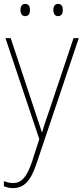

<svg xmlns="http://www.w3.org/2000/svg" viewBox="-20 -724 427 987"><path d="M85 -673C85 -656 92 -641 109 -641C128 -641 134 -655 134 -673C134 -690 128 -704 109 -704C92 -704 85 -689 85 -673ZM254 -673C254 -656 261 -641 278 -641C297 -641 303 -655 303 -673C303 -690 297 -704 278 -704C261 -704 254 -689 254 -673ZM8 -528 182 -9 144 109C116 191 88 217 47 217C30 217 16 213 0 207V233C16 240 30 243 47 243C103 243 138 206 167 119L385 -528H358L234 -158C218 -112 206 -78 197 -45H195C188 -68 178 -96 157 -160L35 -528Z"/></svg>

Font: Noto Sans Sinhala SemiCondensed Thin
Style: Regular
Weight: 100
Width: 4
Designer: Jelle Bosma - Monotype Design Team
Foundry: Monotype Imaging Inc.
Version: Version 2.006